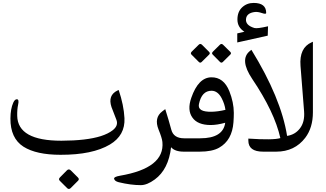

<svg xmlns="http://www.w3.org/2000/svg" viewBox="-20 -1015 2183 1285"><path d="M454.6 126 501.7 173Q512.8 184.1 502.3 194.6L453 243.9Q440.8 255.5 429.2 243.9L380.4 195.2Q368.8 184.1 382.1 171.4L427.5 125.4Q440.8 112.1 454.6 126ZM385.3 21Q223.1 21 137.2 -33.2Q48.8 -89.8 49.8 -222.7Q50.3 -286.6 68.8 -328.1Q79.6 -352.1 94.2 -350.6Q108.9 -348.6 101.1 -314Q94.2 -282.2 95.2 -239.3Q99.1 -72.8 391.1 -73.2Q559.1 -73.7 654.8 -104Q704.6 -120.1 733.9 -143.1Q774.4 -174.3 758.8 -213.9Q731 -284.2 726.1 -298.8Q700.2 -377.4 766.1 -409.2L774.4 -412.6Q808.6 -311 813 -224.1Q818.4 -108.9 715.8 -47.9Q599.1 21.5 385.3 21Z M1210 0Q1150.4 0 1125 -29.8Q1107.9 118.7 1016.1 186Q964.4 224.1 922.4 224.1Q855.5 224.1 774.9 204.6Q747.1 197.8 743.7 181.2Q740.7 168.5 782.7 161.1Q1083.5 109.9 1066.9 -64.5Q1064.5 -91.3 1041 -148.4Q1009.8 -227.1 1065.9 -269.5L1085.9 -284.7Q1109.4 -210.9 1126.5 -147Q1141.6 -89.4 1212.4 -89.4H1225.1Q1242.2 -89.4 1242.2 -47.9V-44.9Q1242.2 0 1225.1 0Z M1220.2 -89.4H1319.8Q1473.1 -89.4 1487.3 -193.4Q1432.6 -178.2 1389.2 -178.2Q1302.7 -178.7 1268.1 -227.5Q1231.4 -277.8 1260.3 -360.4Q1307.1 -496.1 1394 -497.6Q1477.1 -499 1515.1 -404.3Q1544.4 -330.1 1544.9 -259.8Q1544.9 -230 1542.5 -196.8Q1533.7 -75.7 1446.3 -26.4Q1399.9 0 1316.9 0H1220.2Q1183.6 0 1183.6 -44.9V-47.9Q1183.6 -89.4 1220.2 -89.4ZM1311.5 -318.8Q1299.8 -264.6 1397.9 -267.1Q1439 -268.1 1488.8 -279.8Q1483.9 -318.4 1463.4 -357.9Q1437.5 -407.2 1396 -407.7Q1330.1 -407.7 1311.5 -318.8ZM1332.7 -714.6 1379.2 -668.1Q1388.6 -658.7 1379.8 -649.8L1330.5 -601.1Q1320.5 -590.5 1310.6 -600.5L1261.3 -649.8Q1253 -658.7 1262.9 -669.2L1309.4 -715.1Q1320.5 -726.8 1332.7 -714.6ZM1473.9 -714.6 1521 -668.1Q1530.4 -658.7 1521.5 -649.8L1472.3 -601.1Q1462.3 -590.5 1452.3 -600.5L1403.6 -649.8Q1394.2 -658.7 1405.3 -669.7L1451.2 -715.1Q1462.3 -726.8 1473.9 -714.6Z M1901.4 -105.5Q1954.1 -113.3 1986.3 -154.3Q2021 -197.8 2015.1 -270.5L1991.2 -574.2Q1981.9 -695.3 2065.9 -731.9L2074.2 -735.8V-263.7Q2074.2 -160.2 2022.9 -92.8Q1952.1 0 1828.6 0Q1828.6 0 1741.2 0Q1641.6 0 1642.1 -74.7V-87.4Q1809.6 -76.2 1856.4 -90.8Q1817.4 -265.1 1668 -486.8Q1580.6 -617.2 1653.3 -674.3L1662.6 -681.6Q1861.3 -358.9 1901.4 -105.5ZM1615.6 -802.8Q1569 -832.3 1569 -884.4Q1569 -936.4 1600.6 -965.9Q1632.1 -995.4 1677.7 -995.4Q1761.5 -995.4 1761.5 -928.6Q1761.5 -917.7 1733.1 -927.6Q1706.1 -936.9 1686 -934.8Q1630.1 -928.1 1626.4 -887.2Q1622.3 -845.8 1682.3 -827.7Q1700.4 -822 1773.9 -839.1L1771.9 -776.4L1567.9 -730.9V-791.5Z"/></svg>

Font: Gandom FD
Style: FD
Weight: 400
Foundry: DejaVu fonts team - Redesigned by Saber Rastikerdar - Based on Samim Font
Version: Version 0.6